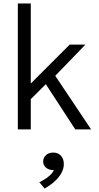

<svg xmlns="http://www.w3.org/2000/svg" viewBox="-20 -740 568 1098"><path d="M82 0V-720H156V-262.5L378.5 -485H468.5L296 -306.5L501 0H410.5L242 -258.5L156 -173V0ZM235 338 205 302Q235 288 258 269.2Q281 250.5 288 232Q271.5 233.5 257.5 227.5Q243.5 221.5 235.2 210Q227 198.5 227 184Q227 161.5 243 147Q259 132.5 284 132.5Q311.5 132.5 328.2 150.2Q345 168 345 198.5Q345 223 332.2 247.5Q319.5 272 294.8 295.2Q270 318.5 235 338Z"/></svg>

Font: Geologica Roman ExtraLight
Style: Regular
Weight: 250
Designer: Sindre Bremnes, Frode Helland
Foundry: Monokrom Skriftforlag AS
Version: Version 1.010;gftools[0.9.28]